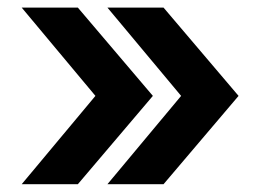

<svg xmlns="http://www.w3.org/2000/svg" viewBox="-20 -551 687 501"><path d="M36.6 -70.3 229 -300.8 36.6 -531.2H183.1L378.9 -300.8L183.1 -70.3ZM260.3 -70.3 452.6 -300.8 260.3 -531.2H406.7L602.5 -300.8L406.7 -70.3Z"/></svg>

Font: Inter Cardless
Style: Bold
Weight: 700
Designer: Rasmus Andersson
Foundry: rsms
Version: Version 4.001;git-9221beed3